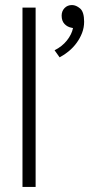

<svg xmlns="http://www.w3.org/2000/svg" viewBox="-20 -740 353 760"><path d="M69 0V-710H121V0ZM264 -630Q247 -633 235.5 -645Q224 -657 224 -678Q224 -696 235.5 -708Q247 -720 265 -720Q281 -720 297 -706.5Q313 -693 313 -654Q313 -631 305 -610Q297 -589 283.5 -570.5Q270 -552 252.5 -537.5Q235 -523 216 -513L196 -541Q226 -556 245 -580Q264 -604 269 -629Z"/></svg>

Font: Mukta Mahee ExtraLight
Style: Regular
Weight: 275
Designer: Shuchita Grover, Noopur Datye, Girish Dalvi, Yashodeep Gholap
Foundry: Ek Type
Version: Version 2.538;PS 1.000;hotconv 16.6.51;makeotf.lib2.5.65220;